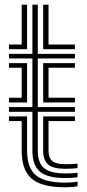

<svg xmlns="http://www.w3.org/2000/svg" viewBox="-20 -790 369 819"><path d="M18.2 -580.2V-600H72.5V-770H95.5V-580.2ZM164.2 -580.2V-770H187V-600H299.5V-580.2ZM257.8 -30.5Q183.2 -30.5 150.8 -57.6Q118.2 -84.8 118.2 -147V-313.2H18.2V-333.2H118.2V-540.5H18.2V-560.2H118.2V-770H141.2V-560.2H299.5V-540.5H141.2V-333.2H299.5V-313.2H141.2V-147Q141.2 -95.2 168.2 -72.8Q195.2 -50.2 257.8 -50.2Q271.8 -50.2 284.8 -51Q297.8 -51.8 310.8 -53V-34Q300.8 -32.2 288 -31.4Q275.2 -30.5 257.8 -30.5ZM164.2 -353V-520.8H299.5V-501H187V-373H299.5V-353ZM18.2 -353V-373H72.5V-501H18.2V-520.8H95.5V-353ZM257.8 8.8Q158.5 8.8 115.5 -27.5Q72.5 -63.8 72.5 -147V-273.5H18.2V-293.5H95.5V-147Q95.5 -74 133.1 -42.5Q170.8 -11 257.8 -11Q272.2 -11 285.1 -12Q298 -13 310.8 -15V4.2Q290.8 8.8 257.8 8.8ZM257.8 -70Q207.5 -70 185.9 -87.9Q164.2 -105.8 164.2 -147V-293.5H299.5V-273.5H187V-147Q187 -116.2 203.5 -102.9Q220 -89.5 257.8 -89.5Q273 -89.5 286.2 -90Q299.5 -90.5 310.8 -92V-72.8Q300 -71.5 286.9 -70.8Q273.8 -70 257.8 -70Z"/></svg>

Font: Big Shoulders Inline Text Thin
Style: Bold
Weight: 700
Version: Version 2.002